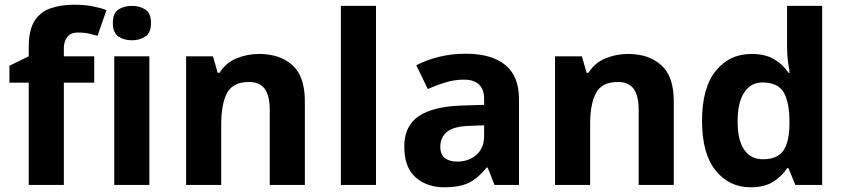

<svg xmlns="http://www.w3.org/2000/svg" viewBox="-20 -785 3588 815"><path d="M380 -434H251V0H102V-434H20V-506L102 -546V-586Q102 -656 125.5 -694.5Q149 -733 192.5 -749Q236 -765 295 -765Q339 -765 374.5 -758Q410 -751 432 -742L394 -633Q377 -638 357 -642.5Q337 -647 311 -647Q280 -647 265.5 -628Q251 -609 251 -580V-546H380Z M540 -760Q573 -760 597 -744.5Q621 -729 621 -687Q621 -646 597 -630Q573 -614 540 -614Q506 -614 482.5 -630Q459 -646 459 -687Q459 -729 482.5 -744.5Q506 -760 540 -760ZM614 -546V0H465V-546Z M1080 -556Q1168 -556 1221 -508.5Q1274 -461 1274 -356V0H1125V-319Q1125 -378 1104 -407.5Q1083 -437 1037 -437Q969 -437 944 -390.5Q919 -344 919 -257V0H770V-546H884L904 -476H912Q938 -518 983.5 -537Q1029 -556 1080 -556Z M1576 0H1427V-760H1576Z M1956 -557Q2066 -557 2124.5 -509.5Q2183 -462 2183 -364V0H2079L2050 -74H2046Q2011 -30 1972 -10Q1933 10 1865 10Q1792 10 1744 -32.5Q1696 -75 1696 -163Q1696 -250 1757 -291.5Q1818 -333 1940 -337L2035 -340V-364Q2035 -407 2012.5 -427Q1990 -447 1950 -447Q1910 -447 1872 -435.5Q1834 -424 1796 -407L1747 -508Q1791 -531 1844.5 -544Q1898 -557 1956 -557ZM1977 -251Q1905 -249 1877 -225Q1849 -201 1849 -162Q1849 -128 1869 -113.5Q1889 -99 1921 -99Q1969 -99 2002 -127.5Q2035 -156 2035 -208V-253Z M2646 -556Q2734 -556 2787 -508.5Q2840 -461 2840 -356V0H2691V-319Q2691 -378 2670 -407.5Q2649 -437 2603 -437Q2535 -437 2510 -390.5Q2485 -344 2485 -257V0H2336V-546H2450L2470 -476H2478Q2504 -518 2549.5 -537Q2595 -556 2646 -556Z M3166 10Q3075 10 3017.5 -61.5Q2960 -133 2960 -272Q2960 -412 3018 -484Q3076 -556 3170 -556Q3229 -556 3267 -533Q3305 -510 3327 -476H3332Q3329 -492 3325 -522.5Q3321 -553 3321 -585V-760H3470V0H3356L3327 -71H3321Q3299 -37 3262 -13.5Q3225 10 3166 10ZM3218 -109Q3280 -109 3305 -145.5Q3330 -182 3331 -255V-271Q3331 -351 3306.5 -393Q3282 -435 3216 -435Q3167 -435 3139 -392.5Q3111 -350 3111 -270Q3111 -190 3139 -149.5Q3167 -109 3218 -109Z"/></svg>

Font: Noto Sans Sinhala UI
Style: Bold
Weight: 700
Designer: Jelle Bosma - Monotype Design Team
Foundry: Monotype Imaging Inc.
Version: Version 2.006; ttfautohint (v1.8.4.7-5d5b)